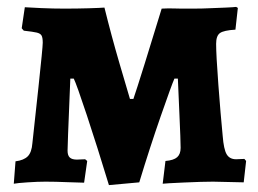

<svg xmlns="http://www.w3.org/2000/svg" viewBox="-20 -527 748 557"><path d="M194 -299H184Q183 -269 180 -199.5Q177 -130 176 -90Q176 -76 182.5 -70Q189 -64 203 -64L227 -65L233 -60L224 3Q210 3 175.5 1.5Q141 0 112 0Q90 0 60 2Q30 4 20 6L25 -59Q49 -62 60.5 -73.5Q72 -85 74 -112Q79 -157 91.5 -273.5Q104 -390 104 -403Q104 -418 100.5 -424Q97 -430 86.5 -432.5Q76 -435 49 -438L43 -445L52 -506Q65 -505 100 -503.5Q135 -502 167 -502Q203 -502 237 -503Q271 -504 283 -505Q303 -424 326.5 -343.5Q350 -263 357 -240H367Q375 -263 400 -343Q425 -423 449 -502Q468 -503 482.5 -502.5Q497 -502 507 -502H536Q569 -502 585 -503Q613 -504 635.5 -505Q658 -506 665 -507L670 -504L663 -441Q629 -439 618 -431Q607 -423 607 -400Q607 -368 613.5 -281Q620 -194 626 -133Q629 -94 637.5 -79.5Q646 -65 665 -65L689 -66L694 -60L687 2L598 0Q568 0 513 2.5Q458 5 452 6L460 -60Q484 -62 494 -71Q504 -80 504 -98Q504 -119 500.5 -195.5Q497 -272 496 -299H486Q478 -281 446.5 -190.5Q415 -100 384 2L296 10Q262 -102 232 -192.5Q202 -283 194 -299Z"/></svg>

Font: Alegreya SC ExtraBold
Style: Regular
Weight: 800
Designer: Juan Pablo del Peral
Foundry: Huerta Tipografica
Version: Version 2.007; ttfautohint (v1.6)